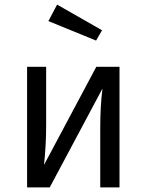

<svg xmlns="http://www.w3.org/2000/svg" viewBox="-20 -817 638 837"><path d="M229 -796.9 424.8 -685.1 398.9 -640.1 190.9 -725.1ZM501 -525.9V0H417V-257.8Q417 -355.5 426.8 -431.2L196.8 0H98.1V-525.9H181.2V-272Q181.2 -184.1 171.9 -98.1L399.9 -525.9Z"/></svg>

Font: Fira Sans Book
Style: Regular
Weight: 350
Designer: Carrois Corporate & Edenspiekermann AG
Foundry: Carrois Corporate GbR & Edenspiekermann AG
Version: Version 4.203;PS 004.203;hotconv 1.0.88;makeotf.lib2.5.64775